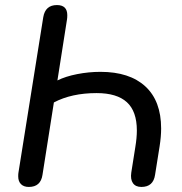

<svg xmlns="http://www.w3.org/2000/svg" viewBox="-20 -732 721 759"><path d="M52 -35Q52 -45 53 -50L151 -664Q159 -712 205 -712Q246 -712 246 -672Q246 -662 245 -656L207 -414Q239 -430 285 -439Q331 -448 377 -448Q492 -448 554.5 -390.5Q617 -333 617 -224Q617 -192 611 -154L593 -41Q586 7 539 7Q516 7 505.5 -8Q495 -23 499 -50L515 -151Q521 -187 521 -216Q521 -292 481.5 -328Q442 -364 362 -364Q263 -364 193 -327L148 -41Q141 7 94 7Q74 7 63 -4Q52 -15 52 -35Z"/></svg>

Font: SN Pro
Style: Italic
Weight: 400
Italic angle: -9°
Designer: Tobias Whetton
Foundry: Supernotes
Version: Version 1.003